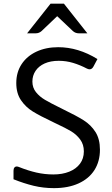

<svg xmlns="http://www.w3.org/2000/svg" viewBox="-20 -978 592 1013"><path d="M51.3 -32.2V-77.1Q51.3 -87.9 55.9 -93.8Q60.5 -99.6 68.4 -99.6Q73.7 -99.6 80.6 -96.7Q128.4 -77.6 172.1 -67.6Q215.8 -57.6 261.7 -57.6Q309.1 -57.6 345.5 -72.3Q381.8 -86.9 402.1 -114.3Q422.4 -141.6 422.4 -179.2Q422.4 -215.8 403.1 -241.9Q383.8 -268.1 355.5 -285.2Q327.1 -302.2 277.8 -325.2Q272.9 -327.6 268.6 -329.6Q264.2 -331.5 260.7 -333.5Q191.4 -366.2 153.3 -389.6Q115.2 -413.1 90.6 -449.5Q65.9 -485.8 65.9 -540Q65.9 -596.7 94 -639.4Q122.1 -682.1 172.4 -705.6Q222.7 -729 287.1 -729Q392.6 -729 494.1 -666.5L473.1 -627Q465.3 -612.3 452.6 -612.3Q446.3 -612.3 438.5 -616.2Q401.9 -635.3 365.5 -646.2Q329.1 -657.2 290 -657.2Q246.6 -657.2 215.3 -643.1Q184.1 -628.9 167.5 -604Q150.9 -579.1 150.9 -547.4Q150.9 -515.6 169.7 -491.9Q188.5 -468.3 217.5 -451.2Q246.6 -434.1 299.3 -408.2L310.1 -402.8Q383.8 -367.2 421.9 -343Q460 -318.8 483.6 -281.7Q507.3 -244.6 507.3 -188Q507.3 -126.5 478.3 -80.8Q449.2 -35.2 394.5 -10.3Q339.8 14.6 264.6 14.6Q209 14.6 157.5 2.2Q106 -10.3 51.3 -32.2ZM168 -802.2Q186 -802.2 199.2 -814L281.7 -892.6L364.7 -814Q377.9 -802.2 396 -802.2H440.9L317.4 -958.5H246.6L123 -802.2Z"/></svg>

Font: Lycee Sans
Style: Regular
Weight: 400
Designer: Justin Alvin
Foundry: Alkove Design
Version: Version 1.030